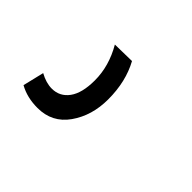

<svg xmlns="http://www.w3.org/2000/svg" viewBox="-63 -105 428 428"><g transform="rotate(45 151.0 108.5)"><path d="M20 206 32 156Q52 167 70 167Q95 167 110 146.5Q125 126 125 86Q125 41 100 -2L153 -3Q176 39 176 95Q176 146 150 183Q124 220 78 220Q45 220 20 206Z"/></g></svg>

Font: Georama SemiCondensed
Style: Italic
Weight: 400
Width: 4
Italic angle: -9°
Designer: Jean-Baptiste Levee
Foundry: Production Type
Version: Version 1.000